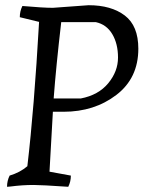

<svg xmlns="http://www.w3.org/2000/svg" viewBox="-20 -710 551 737"><path d="M183 -680 320 -690Q407 -690 459 -650.5Q511 -611 511 -523Q511 -410 426.5 -345.5Q342 -281 224 -281H183L170 -51L252 -36Q252 -13 242 7Q139 0 109 0Q65 0 20 6L7 7Q7 -16 17 -36Q57 -48 85 -72Q111 -292 130 -626L56 -644Q56 -667 66 -687Q146 -680 183 -680ZM348 -625H215Q195 -453 186 -332H290Q358 -345 395.5 -390.5Q433 -436 433 -489Q433 -542 411 -579Q389 -616 348 -625Z"/></svg>

Font: Kotta One
Style: Regular
Weight: 400
Designer: Ania Kruk
Foundry: Ania Kruk
Version: Version 1.001